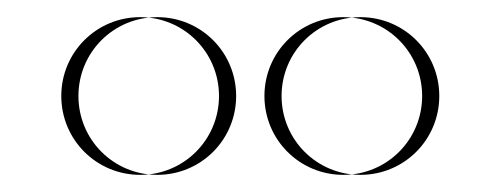

<svg xmlns="http://www.w3.org/2000/svg" viewBox="-20 -811 584 224"><path d="M380.5 -791C329.5 -791 288.5 -750 288.5 -699C288.5 -648 329.5 -607 380.5 -607C431.5 -607 472.5 -648 472.5 -699C472.5 -750 431.5 -791 380.5 -791ZM143.5 -791C92.5 -791 51.5 -750 51.5 -699C51.5 -648 92.5 -607 143.5 -607C194.5 -607 235.5 -648 235.5 -699C235.5 -750 194.5 -791 143.5 -791ZM400.5 -791C451.5 -791 492.5 -750 492.5 -699C492.5 -648 451.5 -607 400.5 -607C349.5 -607 308.5 -648 308.5 -699C308.5 -750 349.5 -791 400.5 -791ZM163.5 -791C214.5 -791 255.5 -750 255.5 -699C255.5 -648 214.5 -607 163.5 -607C112.5 -607 71.5 -648 71.5 -699C71.5 -750 112.5 -791 163.5 -791Z"/></svg>

Font: Hussar Plate
Style: Regular
Weight: 700
Foundry: Cannot Into Space Fonts
Version: Version 0.798247